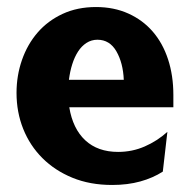

<svg xmlns="http://www.w3.org/2000/svg" viewBox="-20 -515 536 546"><path d="M177 -210Q187 -149 222.5 -116Q258 -83 316 -83Q356 -83 391.5 -98.5Q427 -114 456 -140L443 -27Q415 -9 379 1Q343 11 299 11Q236 11 186 -9.5Q136 -30 100.5 -65.5Q65 -101 46 -148.5Q27 -196 27 -251Q27 -300 42.5 -344.5Q58 -389 87 -422.5Q116 -456 158 -475.5Q200 -495 253 -495Q304 -495 345 -476.5Q386 -458 414.5 -425Q443 -392 458 -346Q473 -300 473 -245V-210ZM332 -288Q330 -336 311 -369Q292 -402 257 -402Q240 -402 226 -393Q212 -384 202 -368.5Q192 -353 185.5 -332.5Q179 -312 176 -288Z"/></svg>

Font: LT Museum
Style: Bold
Weight: 700
Designer: Daniel Lyons
Foundry: LyonsType
Version: Version 1.010